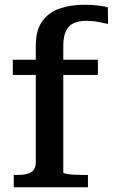

<svg xmlns="http://www.w3.org/2000/svg" viewBox="-20 -790 476 810"><path d="M34 -538H393V-474H34ZM435 -759 436 -689Q422 -692 397.5 -697Q373 -702 343 -702Q313 -702 291.5 -692.5Q270 -683 258.5 -660Q247 -637 247 -596V-62Q247 -59 260 -56.5Q273 -54 292.5 -53Q312 -52 331 -52H351V0H38V-52H56Q92 -52 111.5 -63.5Q131 -75 131 -107V-597Q131 -664 159 -701.5Q187 -739 233.5 -754.5Q280 -770 335 -770Q368 -770 396 -766.5Q424 -763 435 -759Z"/></svg>

Font: Roboto Serif SemiCondensed Medium
Style: Regular
Weight: 500
Width: 4
Designer: Greg Gazdowicz
Foundry: Commercial Type
Version: Version 1.007